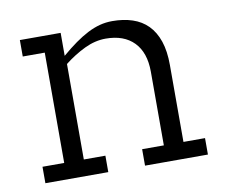

<svg xmlns="http://www.w3.org/2000/svg" viewBox="-63 -592 786 668"><g transform="rotate(-10 330.0 -257.5)"><path d="M397.9 0V-58.1H474.6V-318.4Q474.6 -386.2 439.2 -422.6Q403.8 -459 339.4 -459Q302.2 -459 264.9 -441.2Q227.5 -423.3 191.9 -395.5V-58.1H268.1V0H45.9V-58.1H122.6V-447.8H44.9V-505.9H189V-424.8Q215.8 -447.8 239.5 -464.6Q263.2 -481.4 285.2 -492.7Q307.1 -503.9 328.4 -509.5Q349.6 -515.1 372.6 -515.1Q412.1 -515.1 443.8 -504.6Q475.6 -494.1 497.8 -471.7Q520 -449.2 532 -414.1Q543.9 -378.9 543.9 -330.1V-58.1H620.1V0Z"/></g></svg>

Font: Twentytwelve Slab Light
Style: TwentytwelveSlab
Weight: 300
Designer: Domenico Catapano
Version: Version 1.00 2012